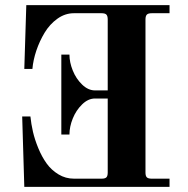

<svg xmlns="http://www.w3.org/2000/svg" viewBox="-20 -732 735 752"><path d="M644 -32.2V0H75.2L66.9 -275.9H99.1Q102.1 -246.6 109.1 -215.8Q116.2 -185.1 130.1 -151.4Q144 -117.7 162.6 -91.8Q181.2 -65.9 209 -49.1Q236.8 -32.2 270 -32.2H377.9Q391.6 -32.2 396.7 -37.4Q401.9 -42.5 401.9 -56.2V-346.2H352.1Q325.2 -346.2 301.5 -323Q277.8 -299.8 264.9 -267.6Q252 -235.4 252 -205.1H220.2V-518.1H252Q252 -488.3 264.9 -456.1Q277.8 -423.8 301.5 -400.9Q325.2 -377.9 352.1 -377.9H401.9V-655.8Q401.9 -669.4 396.7 -674.8Q391.6 -680.2 377.9 -680.2H269Q234.9 -680.2 204.8 -658.7Q174.8 -637.2 154.8 -604Q134.8 -570.8 122.3 -533.7Q109.9 -496.6 106.9 -461.9H75.2L83 -711.9H644V-680.2H574.2Q560.5 -680.2 555.2 -674.8Q549.8 -669.4 549.8 -655.8V-56.2Q549.8 -42.5 555.2 -37.4Q560.5 -32.2 574.2 -32.2Z"/></svg>

Font: Flanker Steampunk
Style: Bold
Weight: 700
Designer: Alexey Kryukov, Leonardo Di Lena
Foundry: Alexey Kryukov, Leonardo Di Lena
Version: 1.210